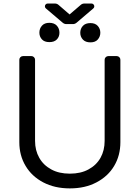

<svg xmlns="http://www.w3.org/2000/svg" viewBox="-20 -1041 781 1074"><path d="M221.6 -21Q157.7 -54.7 123.2 -112.9Q88.1 -171.2 88.1 -245.7V-706.7Q88.1 -715.2 94.1 -721.2Q100.1 -727.3 109 -727.3H155.5Q164.1 -727.3 170.1 -721.2Q176.1 -715.2 176.1 -706.7V-252.8Q176.1 -199.6 199.6 -158.4Q223 -116.8 266.7 -93.4Q309.7 -69.6 370.7 -69.6Q431.8 -69.6 475.1 -93.4Q518.8 -116.8 542.3 -158.4Q565.3 -199.6 565.3 -252.8V-706.7Q565.3 -715.2 571.4 -721.2Q577.4 -727.3 586.3 -727.3H632.8Q641.3 -727.3 647.4 -721.2Q653.4 -715.2 653.4 -706.7V-245.7Q653.4 -171.2 618.6 -112.9Q584.2 -54.7 519.9 -21Q456.3 12.8 370.7 12.8Q285.9 12.8 221.6 -21ZM255.7 -913.4Q283.4 -913.4 297.9 -897.4Q312.5 -881.4 312.5 -858Q312.5 -835.6 298.1 -820.5Q283.7 -805.4 256.4 -805.4Q228.3 -805.4 214.3 -821Q200.3 -836.6 200.3 -858.3Q200.3 -881.4 214.7 -897.4Q229 -913.4 255.7 -913.4ZM485.8 -911.9Q512.4 -911.9 526.8 -896.1Q541.2 -880.3 541.2 -858Q541.2 -836.6 527.3 -820.3Q513.5 -804 485.8 -804Q458.1 -804 443.5 -819.8Q429 -835.6 429 -857.6Q429 -880.3 443.5 -896.1Q458.1 -911.9 485.8 -911.9ZM286.9 -1021.3H246.8Q240.1 -1021.3 235.6 -1016.5Q231.2 -1011.7 231.2 -1005.7Q231.2 -998.2 236.5 -994L331 -913.7Q340.2 -906.2 351.2 -906.2H387.8Q398.8 -906.2 408 -913.7L502.1 -994Q507.5 -998.2 507.5 -1005.7Q507.5 -1011.7 503 -1016.5Q498.6 -1021.3 491.8 -1021.3H452.1Q440.3 -1021.3 431.8 -1013.8L369.3 -960.2L307.2 -1013.8Q298.7 -1021.3 286.9 -1021.3Z"/></svg>

Font: DeltaSans
Style: Regular
Weight: 400
Designer: Rasmus Andersson
Foundry: rsms
Version: Version 3.012